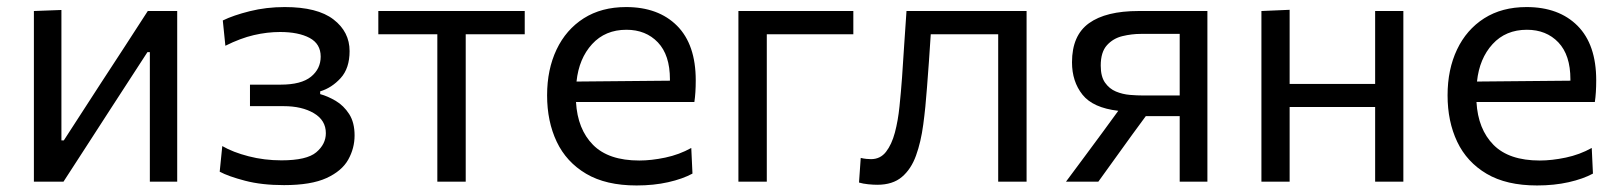

<svg xmlns="http://www.w3.org/2000/svg" viewBox="-20 -528 4704 558"><path d="M78.5 0V-496L158.5 -499V-120H165.5L272 -284.5Q306.5 -337.5 341.5 -391Q376 -444 409.5 -496H495V0H415.5V-376.5H408.5L303 -214Q268 -160 233.5 -106.5Q198.5 -53 164.5 0Z M805.5 10Q740.5 10 692 -2.8Q643.5 -15.5 618.5 -29L626 -103.5Q657 -85.5 702.5 -73.8Q748 -62 798 -62Q871.5 -62 899.2 -85.5Q927 -109 927 -141Q927 -178.5 892.2 -199Q857.5 -219.5 804.5 -219.5H706.5V-282H795.5Q855.5 -282 883.8 -305Q912 -328 912 -363.5Q912 -400.5 879.8 -417.8Q847.5 -435 794 -435Q756.5 -435 717.8 -426Q679 -417 635 -395L627.5 -468.5Q658 -483.5 706 -495.5Q754 -507.5 807.5 -507.5Q902.5 -507.5 949.2 -471.5Q996 -435.5 996 -379.5Q996 -329.5 970 -301Q944 -272.5 910.5 -262.5V-254.5Q932.5 -248.5 955.8 -234.8Q979 -221 994.8 -196.5Q1010.5 -172 1010.5 -134.5Q1010.5 -97 992 -64Q973.5 -31 928.8 -10.5Q884 10 805.5 10Z M1251 0V-428.5H1079.5V-496H1505V-428.5H1333.5V0Z M1830 11Q1741 11 1683.5 -23Q1626 -57 1598 -116Q1570 -175 1570 -251Q1570 -326 1597.5 -384Q1625 -442 1676.5 -474.8Q1728 -507.5 1799.5 -507.5Q1893.5 -507.5 1947.8 -453Q2002 -398.5 2002 -294.5Q2002 -258 1998 -231.5H1654Q1658.5 -152.5 1703.5 -107Q1748.5 -61.5 1838 -61.5Q1873 -61.5 1913.5 -70Q1954 -78.5 1989 -98L1992.5 -23.5Q1964 -8 1922 1.5Q1880 11 1830 11ZM1800.5 -441.5Q1739 -441.5 1700.8 -399.8Q1662.5 -358 1655.5 -291L1927 -293.5Q1927 -295 1927 -297.5Q1927 -368 1892 -404.8Q1857 -441.5 1800.5 -441.5Z M2126 0V-496H2460V-428.5H2208.5V0Z M2529.5 9Q2518 9 2503 7.5Q2488 6 2476.5 2.5L2481.5 -69Q2490 -67 2498.2 -66.2Q2506.5 -65.5 2511.5 -65.5Q2538.5 -65.5 2555 -86.8Q2571.5 -108 2580.8 -142.8Q2590 -177.5 2594.2 -219.2Q2598.5 -261 2601.5 -302Q2604.5 -351.5 2608 -400.5Q2611.5 -449.5 2614.5 -496H2963.5V0H2881V-428.5H2685Q2682.5 -390 2679.8 -350.5Q2677 -311 2674 -273Q2670 -216.5 2663.2 -166Q2656.5 -115.5 2642.2 -76Q2628 -36.5 2601.2 -13.8Q2574.5 9 2529.5 9Z M3078 0Q3104.5 -36 3131.5 -72Q3158 -108 3184 -143L3230 -206Q3156.5 -214.5 3126 -252.8Q3095.5 -291 3095.5 -347Q3095.5 -425 3144.8 -460.5Q3194 -496 3289 -496H3489V0H3408.5V-190.5H3310L3270 -136Q3245.5 -102 3221 -68Q3196 -33.5 3172 0ZM3302.5 -250.5H3408.5V-429.5H3296Q3269 -429.5 3242 -423Q3215 -416.5 3197 -396.5Q3179 -376.5 3179 -337.5Q3179 -305.5 3191.5 -287.8Q3204 -270 3223.2 -262Q3242.5 -254 3263.8 -252.2Q3285 -250.5 3302.5 -250.5Z M3646 0V-496L3728 -499.5V-284H3976.5V-496H4058.5V0H3976.5V-217H3728V0Z M4447 11Q4358 11 4300.5 -23Q4243 -57 4215 -116Q4187 -175 4187 -251Q4187 -326 4214.5 -384Q4242 -442 4293.5 -474.8Q4345 -507.5 4416.5 -507.5Q4510.5 -507.5 4564.8 -453Q4619 -398.5 4619 -294.5Q4619 -258 4615 -231.5H4271Q4275.5 -152.5 4320.5 -107Q4365.5 -61.5 4455 -61.5Q4490 -61.5 4530.5 -70Q4571 -78.5 4606 -98L4609.5 -23.5Q4581 -8 4539 1.5Q4497 11 4447 11ZM4417.5 -441.5Q4356 -441.5 4317.8 -399.8Q4279.5 -358 4272.5 -291L4544 -293.5Q4544 -295 4544 -297.5Q4544 -368 4509 -404.8Q4474 -441.5 4417.5 -441.5Z"/></svg>

Font: Heraclito
Style: Regular
Weight: 400
Designer: Kostas Bartsokas (font) & Cristiano Sobral (main changes)
Foundry: Kostas Bartsokas (font) & Cristiano Sobral (main changes)
Version: Version 1.00;July 8, 2020;FontCreator 13.0.0.2655 64-bit